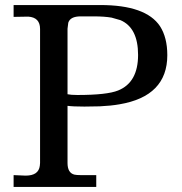

<svg xmlns="http://www.w3.org/2000/svg" viewBox="-20 -742 724 762"><path d="M644 -523Q644 -360 454 -328Q420 -322 376 -320Q350 -319 315 -319Q270 -319 248 -322V-95Q248 -56 275 -49Q284 -47 300 -47H362V0H34V-47L81 -45H82Q133 -45 138 -84Q139 -89 139 -95V-627Q139 -673 92 -676L34 -675V-722H378Q559 -722 615 -638Q644 -593 644 -523ZM528 -524Q528 -632 458 -662L423 -672Q394 -677 352 -677H300Q259 -677 251 -652L248 -628V-368Q261 -365 287 -365Q405 -365 449 -383Q528 -415 528 -524Z"/></svg>

Font: cwTeXKai
Style: Medium
Weight: 500
Version: Version 1.17